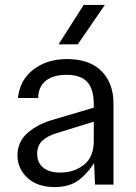

<svg xmlns="http://www.w3.org/2000/svg" viewBox="-20 -750 554 780"><path d="M51 -119Q51 -173 90.5 -208.5Q130 -244 190 -262L372 -316V-259L210 -209Q171 -197 151 -177.5Q131 -158 131 -125Q131 -89 155.5 -69Q180 -49 225 -49Q281 -49 321 -80.5Q361 -112 361 -178V-325Q361 -388 334.5 -417Q308 -446 250 -446Q196 -446 166 -422Q136 -398 135 -352H53Q60 -424 115 -467Q170 -510 252 -510Q344 -510 392.5 -461Q441 -412 441 -330V0H366L361 -120L375 -107Q340 -49 301.5 -19.5Q263 10 202 10Q132 10 91.5 -27.5Q51 -65 51 -119ZM218 -570 320 -730H406L296 -570Z"/></svg>

Font: TASA Orbiter VF Text
Style: Regular
Weight: 400
Designer: Weizhong Zhang
Foundry: 本地遙控
Version: Version 1.001;Glyphs 3.2 (3192)